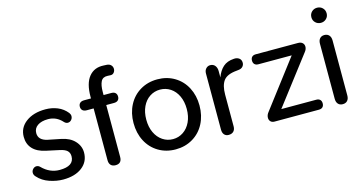

<svg xmlns="http://www.w3.org/2000/svg" viewBox="-75 -1010 2522 1338"><g transform="rotate(-15 1186.5 -340.5)"><path d="M63 -62Q50 -75 50 -91Q50 -106 61 -117.5Q72 -129 86 -129Q100 -129 111 -118Q166 -62 237 -62Q341 -62 341 -133Q341 -158 325.5 -173Q310 -188 272 -196L179 -216Q117 -229 85.5 -263Q54 -297 54 -349Q54 -415 108 -455.5Q162 -496 249 -496Q295 -496 335.5 -479.5Q376 -463 404 -428Q413 -416 413 -404Q413 -388 402.5 -376.5Q392 -365 377 -365Q363 -365 351 -378Q309 -425 249 -425Q201 -425 173 -405.5Q145 -386 145 -352Q145 -301 209 -287L303 -268Q364 -256 398 -219.5Q432 -183 432 -136Q432 -70 381 -30.5Q330 9 244 9Q197 9 146.5 -8Q96 -25 63 -62Z M576 -41V-415H526Q507 -415 496.5 -424.5Q486 -434 486 -451Q486 -468 496.5 -477.5Q507 -487 526 -487H576V-499Q576 -595 614.5 -642.5Q653 -690 720 -686L742 -685Q762 -684 773 -672.5Q784 -661 784 -645Q784 -630 774.5 -618.5Q765 -607 749 -608L729 -609Q694 -611 680.5 -584.5Q667 -558 667 -509V-487H723Q742 -487 752 -477.5Q762 -468 762 -451Q762 -434 752 -424.5Q742 -415 723 -415H667V-41Q667 7 622 7Q600 7 588 -5.5Q576 -18 576 -41Z M818 -244Q818 -316 848 -373.5Q878 -431 932.5 -463.5Q987 -496 1056 -496Q1125 -496 1179.5 -463.5Q1234 -431 1264 -373.5Q1294 -316 1294 -244Q1294 -171 1264 -113.5Q1234 -56 1179.5 -23.5Q1125 9 1056 9Q987 9 932.5 -23.5Q878 -56 848 -113.5Q818 -171 818 -244ZM1202 -244Q1202 -297 1183 -337.5Q1164 -378 1130.5 -400Q1097 -422 1056 -422Q1015 -422 981.5 -400Q948 -378 929 -337.5Q910 -297 910 -244Q910 -191 929 -150.5Q948 -110 981.5 -87.5Q1015 -65 1056 -65Q1097 -65 1130.5 -87.5Q1164 -110 1183 -150.5Q1202 -191 1202 -244Z M1395 -42V-447Q1395 -469 1407.5 -482.5Q1420 -496 1438 -496Q1460 -496 1472.5 -480.5Q1485 -465 1485 -441V-395Q1502 -441 1531 -467Q1560 -493 1609 -496Q1631 -498 1646.5 -487Q1662 -476 1662 -454Q1662 -438 1651.5 -426.5Q1641 -415 1623 -413L1607 -411Q1537 -405 1511.5 -371Q1486 -337 1486 -270V-42Q1486 -19 1473.5 -6Q1461 7 1438 7Q1418 7 1406.5 -6Q1395 -19 1395 -42Z M1732 -37Q1732 -58 1748 -77L2005 -415H1765Q1747 -415 1737.5 -424.5Q1728 -434 1728 -451Q1728 -468 1737.5 -477.5Q1747 -487 1765 -487H2069Q2090 -487 2101.5 -476.5Q2113 -466 2113 -449Q2113 -430 2098 -412L1838 -72H2090Q2108 -72 2117.5 -62.5Q2127 -53 2127 -36Q2127 -19 2117.5 -9.5Q2108 0 2090 0H1770Q1752 0 1742 -10.5Q1732 -21 1732 -37Z M2216 -45V-441Q2216 -466 2228 -479.5Q2240 -493 2261 -493Q2282 -493 2294.5 -479.5Q2307 -466 2307 -441V-45Q2307 -21 2295 -7.5Q2283 6 2261 6Q2240 6 2228 -7.5Q2216 -21 2216 -45ZM2206 -635Q2206 -659 2222 -674.5Q2238 -690 2261 -690Q2284 -690 2300 -674.5Q2316 -659 2316 -635Q2316 -612 2300 -596.5Q2284 -581 2261 -581Q2238 -581 2222 -596.5Q2206 -612 2206 -635Z"/></g></svg>

Font: SN Pro
Style: Regular
Weight: 400
Designer: Tobias Whetton
Foundry: Supernotes
Version: Version 1.003